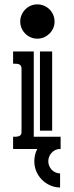

<svg xmlns="http://www.w3.org/2000/svg" viewBox="-20 -672 332 866"><path d="M134.8 55.2Q134.8 25.9 147.9 0H39.1V-55.2Q44.9 -55.2 51.5 -55.4Q58.1 -55.7 64 -57.4Q69.8 -59.1 73.5 -63.5Q77.1 -67.9 77.1 -76.7V-362.8Q77.1 -371.6 73.5 -376.2Q69.8 -380.9 64.2 -382.6Q58.6 -384.3 51.8 -384.5Q44.9 -384.8 39.1 -384.8V-439.9H132.3V-55.2H253.4V0Q241.7 -0.5 231.7 3.7Q221.7 7.8 214.1 15.6Q206.5 23.4 202.1 33.7Q197.8 43.9 197.8 55.2Q197.8 66.4 201.9 76.2Q206.1 85.9 213.1 93.5Q220.2 101.1 230 105.5Q239.7 109.9 251 110.4V173.8Q226.6 173.3 205.6 163.8Q184.6 154.3 168.7 138.2Q152.8 122.1 143.8 100.8Q134.8 79.6 134.8 55.2ZM215.3 -439.9V-82.5H160.2V-439.9ZM148.4 -652.3Q164.6 -652.3 178.7 -646.2Q192.9 -640.1 203.4 -629.6Q213.9 -619.1 220 -605Q226.1 -590.8 226.1 -574.7Q226.1 -558.6 220 -544.7Q213.9 -530.8 203.1 -520.3Q192.4 -509.8 178.5 -503.7Q164.6 -497.6 148.4 -497.6Q132.3 -497.6 118.4 -503.7Q104.5 -509.8 94 -520.3Q83.5 -530.8 77.4 -544.7Q71.3 -558.6 71.3 -574.7Q71.3 -590.8 77.4 -604.7Q83.5 -618.7 94 -629.4Q104.5 -640.1 118.4 -646.2Q132.3 -652.3 148.4 -652.3Z"/></svg>

Font: Isar CAT
Style: Regular
Weight: 400
Designer: Digitized by Peter Wiegel
Foundry: CAT-Fonts, Peter Wiegel
Version: Version 1.000; ttfautohint (v1.3)